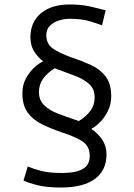

<svg xmlns="http://www.w3.org/2000/svg" viewBox="-20 -729 600 858"><path d="M253 109Q189 109 149 99Q109 89 85 78L104 15Q130 26 165 35Q200 44 257 44Q319 44 350 26Q381 8 381 -32Q381 -73 352 -94.5Q323 -116 255 -138Q208 -154 168 -173.5Q128 -193 104 -225.5Q80 -258 80 -312Q80 -350 96 -379Q112 -408 133.5 -427.5Q155 -447 173 -455Q147 -475 131.5 -501Q116 -527 116 -563Q116 -630 162.5 -669.5Q209 -709 292 -709Q345 -709 387.5 -699Q430 -689 452 -683L436 -616Q414 -624 379.5 -634.5Q345 -645 291 -645Q267 -645 243 -637.5Q219 -630 203 -614Q187 -598 187 -572Q187 -534 214.5 -513.5Q242 -493 301 -472Q346 -457 386.5 -438.5Q427 -420 452 -387.5Q477 -355 477 -298Q477 -264 462.5 -234Q448 -204 427 -183Q406 -162 388 -153Q417 -134 436.5 -105Q456 -76 456 -40Q456 33 403.5 71Q351 109 253 109ZM332 -188Q364 -207 383.5 -233Q403 -259 403 -293Q403 -331 379.5 -352.5Q356 -374 320.5 -388Q285 -402 249 -415Q243 -417 237 -419Q231 -421 225 -424Q193 -405 173.5 -378.5Q154 -352 154 -318Q154 -281 177.5 -258.5Q201 -236 238.5 -221.5Q276 -207 318 -193Q321 -192 324.5 -191Q328 -190 332 -188Z"/></svg>

Font: Ubuntu Sans Mono
Style: Regular
Weight: 400
Monospace: yes
Designer: Dalton Maag Ltd
Foundry: Dalton Maag Ltd
Version: Version 1.006